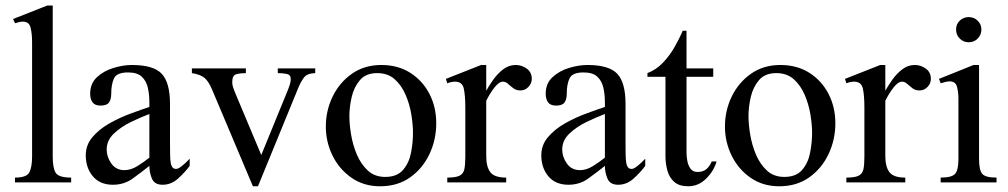

<svg xmlns="http://www.w3.org/2000/svg" viewBox="-20 -647 3575 681"><path d="M232.4 0H33.2V-17.1Q75.2 -17.1 84.5 -36.4Q93.8 -55.7 93.8 -91.3V-497.6Q93.8 -526.9 88.6 -548.6Q83.5 -570.3 61 -570.3Q54.2 -570.3 47.6 -568.6Q41 -566.9 33.2 -564.5L26.4 -579.6L147.5 -627.4H167V-91.3Q167 -50.8 177.7 -33.9Q188.5 -17.1 232.4 -17.1Z M652.8 -84V-58.6Q636.2 -36.1 611.8 -13.9Q587.4 8.3 556.6 8.3Q528.3 8.3 519 -13.2Q509.8 -34.7 509.8 -58.6Q480.5 -35.2 450.2 -13.4Q419.9 8.3 380.4 8.3Q334.5 8.3 309.3 -21.7Q284.2 -51.8 284.2 -96.2Q284.2 -132.8 308.1 -160.9Q332 -189 368.4 -209.5Q404.8 -230 443.1 -244.1Q481.4 -258.3 509.8 -267.6V-284.2Q509.8 -311.5 504.4 -335.7Q499 -359.9 482.9 -375Q466.8 -390.1 434.1 -390.1Q394 -390.1 384.3 -368.9Q374.5 -347.7 374.5 -314.5Q374.5 -294.9 366.7 -283.7Q358.9 -272.5 336.9 -272.5Q316.4 -272.5 308.1 -284.2Q299.8 -295.9 299.8 -314.5Q299.8 -351.1 324.2 -373.5Q348.6 -396 383.1 -406.2Q417.5 -416.5 447.8 -416.5Q524.4 -416.5 553.7 -385.3Q583 -354 583 -278.3V-140.6Q583 -123.5 583.3 -102.3Q583.5 -81.1 585.4 -69.8Q586.4 -61.5 590.8 -54.7Q595.2 -47.9 604.5 -47.9Q611.3 -47.9 621.1 -55.2Q630.9 -62.5 639.9 -71Q648.9 -79.6 652.8 -84ZM509.8 -87.9V-242.7Q480 -231.4 444.6 -214.4Q409.2 -197.3 383.8 -173.1Q358.4 -148.9 358.4 -116.7Q358.4 -90.3 375 -66.9Q391.6 -43.5 421.4 -43.5Q444.3 -43.5 468 -58.3Q491.7 -73.2 509.8 -87.9Z M1098.1 -404.3V-387.7Q1069.8 -386.7 1058.8 -372.8Q1047.9 -358.9 1037.6 -334.5L895 13.7H877L731.9 -330.1Q719.7 -358.9 705.3 -370.8Q690.9 -382.8 660.6 -387.7V-404.3H852.1V-387.7Q833 -387.7 818.4 -383.8Q803.7 -379.9 803.7 -356.4Q803.7 -346.7 806.6 -337.6Q809.6 -328.6 813 -320.3L906.7 -97.2L1002 -330.1Q1005.4 -338.4 1008.3 -347.9Q1011.2 -357.4 1011.2 -367.2Q1011.2 -381.8 996.8 -384.8Q982.4 -387.7 965.3 -387.7V-404.3Z M1527.3 -210Q1527.3 -151.4 1503.2 -100.3Q1479 -49.3 1434.6 -17.8Q1390.1 13.7 1328.1 13.7Q1270 13.7 1226.6 -16.6Q1183.1 -46.9 1159.4 -95.2Q1135.7 -143.6 1135.7 -198.2Q1135.7 -254.9 1159.9 -304.7Q1184.1 -354.5 1228.3 -385.5Q1272.5 -416.5 1332.5 -416.5Q1391.6 -416.5 1435.3 -388.7Q1479 -360.8 1503.2 -314Q1527.3 -267.1 1527.3 -210ZM1444.8 -175.3Q1444.8 -204.6 1439 -240.7Q1433.1 -276.9 1418.7 -310.5Q1404.3 -344.2 1379.9 -366Q1355.5 -387.7 1317.9 -387.7Q1277.8 -387.7 1256.6 -362.8Q1235.4 -337.9 1227.3 -302.5Q1219.2 -267.1 1219.2 -234.9Q1219.2 -206.1 1225.3 -169.4Q1231.4 -132.8 1245.8 -98.6Q1260.3 -64.5 1284.7 -42Q1309.1 -19.5 1346.2 -19.5Q1388.7 -19.5 1409.9 -44.7Q1431.2 -69.8 1438 -106Q1444.8 -142.1 1444.8 -175.3Z M1866.2 -367.2Q1866.2 -351.1 1854.2 -338.6Q1842.3 -326.2 1825.7 -326.2Q1811 -326.2 1800.8 -334Q1790.5 -341.8 1782 -349.6Q1773.4 -357.4 1763.2 -357.4Q1750.5 -357.4 1734.6 -337.6Q1718.8 -317.9 1704.6 -289.6V-93.8Q1704.6 -55.2 1719.2 -36.1Q1733.9 -17.1 1775.4 -17.1V0H1566.4V-17.1Q1596.7 -17.1 1610.1 -23.9Q1623.5 -30.8 1627 -46.9Q1630.4 -63 1630.4 -91.3V-266.1Q1630.4 -308.1 1625 -332.8Q1619.6 -357.4 1593.8 -357.4Q1581.5 -357.4 1566.4 -351.6L1561.5 -367.2L1686.5 -416.5H1704.6V-325.2Q1714.8 -343.8 1730 -365Q1745.1 -386.2 1765.1 -401.4Q1785.2 -416.5 1809.1 -416.5Q1830.6 -416.5 1848.4 -403.6Q1866.2 -390.6 1866.2 -367.2Z M2268.6 -84V-58.6Q2252 -36.1 2227.5 -13.9Q2203.1 8.3 2172.4 8.3Q2144 8.3 2134.8 -13.2Q2125.5 -34.7 2125.5 -58.6Q2096.2 -35.2 2065.9 -13.4Q2035.6 8.3 1996.1 8.3Q1950.2 8.3 1925 -21.7Q1899.9 -51.8 1899.9 -96.2Q1899.9 -132.8 1923.8 -160.9Q1947.8 -189 1984.1 -209.5Q2020.5 -230 2058.8 -244.1Q2097.2 -258.3 2125.5 -267.6V-284.2Q2125.5 -311.5 2120.1 -335.7Q2114.7 -359.9 2098.6 -375Q2082.5 -390.1 2049.8 -390.1Q2009.8 -390.1 2000 -368.9Q1990.2 -347.7 1990.2 -314.5Q1990.2 -294.9 1982.4 -283.7Q1974.6 -272.5 1952.6 -272.5Q1932.1 -272.5 1923.8 -284.2Q1915.5 -295.9 1915.5 -314.5Q1915.5 -351.1 1939.9 -373.5Q1964.4 -396 1998.8 -406.2Q2033.2 -416.5 2063.5 -416.5Q2140.1 -416.5 2169.4 -385.3Q2198.7 -354 2198.7 -278.3V-140.6Q2198.7 -123.5 2199 -102.3Q2199.2 -81.1 2201.2 -69.8Q2202.1 -61.5 2206.5 -54.7Q2210.9 -47.9 2220.2 -47.9Q2227.1 -47.9 2236.8 -55.2Q2246.6 -62.5 2255.6 -71Q2264.6 -79.6 2268.6 -84ZM2125.5 -87.9V-242.7Q2095.7 -231.4 2060.3 -214.4Q2024.9 -197.3 1999.5 -173.1Q1974.1 -148.9 1974.1 -116.7Q1974.1 -90.3 1990.7 -66.9Q2007.3 -43.5 2037.1 -43.5Q2060.1 -43.5 2083.7 -58.3Q2107.4 -73.2 2125.5 -87.9Z M2504.4 -74.2H2521.5Q2512.2 -41 2484.9 -13.7Q2457.5 13.7 2420.9 13.7Q2389.2 13.7 2371.6 -1.7Q2354 -17.1 2347.2 -41.7Q2340.3 -66.4 2340.3 -93.8V-374.5H2276.4V-387.7Q2307.1 -399.4 2330.8 -424.1Q2354.5 -448.7 2372.1 -479.2Q2389.6 -509.8 2401.4 -538.1H2415V-404.3H2509.8V-374.5H2415V-104.5Q2415 -91.3 2418 -75.7Q2420.9 -60.1 2429.2 -48.6Q2437.5 -37.1 2454.1 -37.1Q2474.1 -37.1 2485.8 -47.4Q2497.6 -57.6 2504.4 -74.2Z M2942.9 -210Q2942.9 -151.4 2918.7 -100.3Q2894.5 -49.3 2850.1 -17.8Q2805.7 13.7 2743.7 13.7Q2685.5 13.7 2642.1 -16.6Q2598.6 -46.9 2575 -95.2Q2551.3 -143.6 2551.3 -198.2Q2551.3 -254.9 2575.4 -304.7Q2599.6 -354.5 2643.8 -385.5Q2688 -416.5 2748 -416.5Q2807.1 -416.5 2850.8 -388.7Q2894.5 -360.8 2918.7 -314Q2942.9 -267.1 2942.9 -210ZM2860.4 -175.3Q2860.4 -204.6 2854.5 -240.7Q2848.6 -276.9 2834.2 -310.5Q2819.8 -344.2 2795.4 -366Q2771 -387.7 2733.4 -387.7Q2693.4 -387.7 2672.1 -362.8Q2650.9 -337.9 2642.8 -302.5Q2634.8 -267.1 2634.8 -234.9Q2634.8 -206.1 2640.9 -169.4Q2647 -132.8 2661.4 -98.6Q2675.8 -64.5 2700.2 -42Q2724.6 -19.5 2761.7 -19.5Q2804.2 -19.5 2825.4 -44.7Q2846.7 -69.8 2853.5 -106Q2860.4 -142.1 2860.4 -175.3Z M3281.7 -367.2Q3281.7 -351.1 3269.8 -338.6Q3257.8 -326.2 3241.2 -326.2Q3226.6 -326.2 3216.3 -334Q3206.1 -341.8 3197.5 -349.6Q3189 -357.4 3178.7 -357.4Q3166 -357.4 3150.1 -337.6Q3134.3 -317.9 3120.1 -289.6V-93.8Q3120.1 -55.2 3134.8 -36.1Q3149.4 -17.1 3190.9 -17.1V0H2981.9V-17.1Q3012.2 -17.1 3025.6 -23.9Q3039.1 -30.8 3042.5 -46.9Q3045.9 -63 3045.9 -91.3V-266.1Q3045.9 -308.1 3040.5 -332.8Q3035.2 -357.4 3009.3 -357.4Q2997.1 -357.4 2981.9 -351.6L2977.1 -367.2L3102.1 -416.5H3120.1V-325.2Q3130.4 -343.8 3145.5 -365Q3160.6 -386.2 3180.7 -401.4Q3200.7 -416.5 3224.6 -416.5Q3246.1 -416.5 3263.9 -403.6Q3281.7 -390.6 3281.7 -367.2Z M3460.9 -542.5Q3460.9 -523.9 3448 -510.5Q3435.1 -497.1 3416 -497.1Q3397.5 -497.1 3384.3 -510Q3371.1 -522.9 3371.1 -542.5Q3371.1 -561.5 3384.3 -574Q3397.5 -586.4 3416 -586.4Q3434.6 -586.4 3447.8 -573.5Q3460.9 -560.5 3460.9 -542.5ZM3514.6 0H3316.4V-17.1Q3356 -17.1 3367.7 -30.5Q3379.4 -43.9 3379.4 -82.5V-298.8Q3379.4 -318.8 3374.5 -338.6Q3369.6 -358.4 3348.1 -358.4Q3341.3 -358.4 3333 -356.2Q3324.7 -354 3316.4 -351.6L3310.5 -367.2L3433.1 -416.5H3452.6V-82.5Q3452.6 -43.9 3463.9 -30.5Q3475.1 -17.1 3514.6 -17.1Z"/></svg>

Font: Scheherazade New
Style: Regular
Weight: 400
Designer: SIL International
Foundry: SIL International
Version: Version 4.000